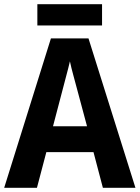

<svg xmlns="http://www.w3.org/2000/svg" viewBox="-20 -900 669 920"><path d="M469 -880H159V-778H469ZM473 0H629L404 -716H224L0 0H157L202 -171H428ZM349 -474 397 -295H234L281 -474C287 -499 307 -570 315 -606C323 -567 339 -513 349 -474Z"/></svg>

Font: Noto Sans Malayalam SemiCondensed
Style: Bold
Weight: 700
Width: 4
Designer: Jelle Bosma - Monotype Design Team
Foundry: Monotype Imaging Inc.
Version: Version 2.104